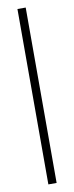

<svg xmlns="http://www.w3.org/2000/svg" viewBox="-87 -772 307 801"><g transform="rotate(-10 67.0 -371.5)"><path d="M50 0V-743H85V0Z"/></g></svg>

Font: Saira Ultra Condensed Thin
Style: Regular
Weight: 100
Width: 1
Designer: Hector Gatti with collaboration of the Omnibus-Type team
Foundry: Omnibus-Type
Version: Version 1.001; ttfautohint (v1.8)